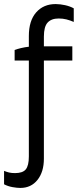

<svg xmlns="http://www.w3.org/2000/svg" viewBox="-45 -728 403 945"><path d="M55 197Q108 197 139.5 157.5Q171 118 171 53V-430H311V-500H171V-548Q171 -597 189.5 -617Q208 -637 244 -637Q264 -637 282 -632.5Q300 -628 318 -620V-687Q309 -692 298 -696Q287 -700 275.5 -702.5Q264 -705 252 -706.5Q240 -708 229 -708Q169 -708 133 -667Q97 -626 97 -551V-498Q78 -496 59 -491.5Q40 -487 27 -482V-430H97V42Q97 87 82 105.5Q67 124 29 124Q12 124 -0.5 121Q-13 118 -25 113V179Q-6 189 16.5 193Q39 197 55 197Z"/></svg>

Font: Fixel Variable
Style: Regular
Weight: 100
Width: 3
Designer: AlfaBravo + MacPaw
Foundry: Kyrylo Tkachov, Marchela Mozhyna, Serhii Makarenko, Maria Weinstein, Zakhar Kryvoshyya
Version: Version 1.211